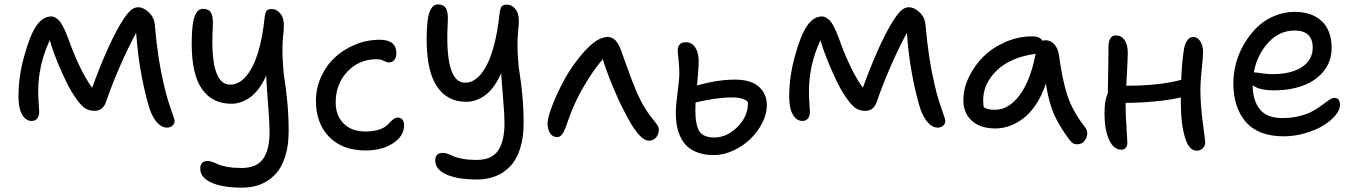

<svg xmlns="http://www.w3.org/2000/svg" viewBox="-20 -631 6153 873"><path d="M124 -81.1Q97.7 -81.1 80.8 -109.4Q64 -137.7 64 -191.9Q64 -286.6 91.8 -381.8Q115.7 -469.2 144.8 -512.7Q173.8 -556.2 212.9 -556.2Q223.6 -556.2 233.9 -549.6Q244.1 -543 250.7 -535.4Q257.3 -527.8 265.6 -512.2Q273.9 -496.6 277.3 -488Q280.8 -479.5 288.1 -461.4Q288.6 -459.5 289.1 -458.7Q289.6 -458 290 -456.5Q290.5 -455.1 291 -454.1Q311 -396 339.6 -335.2Q368.2 -274.4 398.9 -231.9Q464.8 -413.6 525.9 -519Q551.3 -561.5 569.6 -579.8Q587.9 -598.1 607.9 -598.1Q629.9 -598.1 650.9 -580.1Q666 -567.9 674.6 -551.8Q683.1 -535.6 685.1 -505.9Q697.8 -359.4 725.1 -246.1Q734.4 -204.1 746.8 -165.5Q759.3 -127 766.6 -107.2Q773.9 -87.4 773.9 -82Q773.9 -68.4 764.4 -59.6Q754.9 -50.8 738.8 -50.8Q715.3 -50.8 694.8 -73.5Q674.3 -96.2 661.1 -133.8Q641.1 -195.3 623.5 -288.3Q606 -381.3 599.1 -481.9Q561 -411.6 523.9 -326.2Q486.8 -240.7 461.9 -167Q447.3 -127 410.2 -127Q377 -127 354.7 -148.4Q332.5 -169.9 305.2 -214.8Q285.6 -246.6 254.6 -317.4Q223.6 -388.2 206.1 -448.2Q153.8 -335 153.8 -216.8Q153.8 -191.9 156 -159.7Q158.2 -127.4 158.2 -122.1Q158.2 -104.5 149.7 -92.8Q141.1 -81.1 124 -81.1Z M1081.5 222.2Q991.2 222.2 940.9 199.2Q890.6 176.3 890.6 136.2Q890.6 101.1 924.3 101.1Q935.1 101.1 948 106Q960.9 110.8 973.9 116.9Q986.8 123 1014.4 127.9Q1042 132.8 1078.6 132.8Q1114.7 132.8 1139.9 121.1Q1165 109.4 1179.2 86.7Q1193.4 64 1199.5 34.7Q1205.6 5.4 1205.6 -34.2Q1205.6 -73.7 1199.2 -152.6Q1192.9 -231.4 1190.4 -287.1Q1159.7 -219.2 1118.2 -189.2Q1076.7 -159.2 1031.7 -159.2Q945.3 -159.2 898.4 -226.1Q851.6 -293 851.6 -432.1Q851.6 -480 855.5 -512.5Q859.4 -544.9 866.9 -561.5Q874.5 -578.1 883.1 -584.5Q891.6 -590.8 903.3 -590.8Q928.7 -590.8 939.2 -573.2Q949.7 -555.7 947.8 -513.2Q932.1 -246.1 1026.4 -246.1Q1067.4 -246.1 1100.3 -285.9Q1133.3 -325.7 1153.3 -392.1Q1173.3 -458.5 1182.6 -545.9Q1185.5 -573.2 1191.7 -581.5Q1197.8 -589.8 1215.3 -589.8Q1239.7 -589.8 1257.3 -566.2Q1274.9 -542.5 1269.5 -488.8Q1262.2 -428.7 1264.9 -368.4Q1267.6 -308.1 1273.7 -271.5Q1279.8 -234.9 1286.1 -169.7Q1292.5 -104.5 1292.5 -34.2Q1292.5 32.2 1276.1 82.5Q1259.8 132.8 1230.7 162.8Q1201.7 192.9 1164.3 207.5Q1127 222.2 1081.5 222.2Z M1642.1 53.2Q1537.6 53.2 1477.1 -8.3Q1416.5 -69.8 1416.5 -172.9Q1416.5 -230 1439.9 -281.7Q1463.4 -333.5 1502.9 -370.1Q1542.5 -406.7 1595.7 -428.5Q1648.9 -450.2 1706.5 -450.2Q1782.2 -450.2 1782.2 -389.2Q1782.2 -370.6 1773.4 -358.9Q1764.6 -347.2 1748.5 -347.2Q1738.3 -347.2 1724.6 -354.5Q1710.9 -361.8 1692.4 -361.8Q1612.8 -361.8 1559.6 -305.4Q1506.3 -249 1506.3 -166Q1506.3 -105 1542.7 -69.1Q1579.1 -33.2 1641.1 -33.2Q1673.3 -33.2 1696.8 -39.8Q1720.2 -46.4 1732.2 -55.4Q1744.1 -64.5 1752.4 -73.7Q1760.7 -83 1769.3 -89.6Q1777.8 -96.2 1788.1 -96.2Q1802.2 -96.2 1809.8 -87.2Q1817.4 -78.1 1817.4 -62Q1817.4 -12.2 1766.8 20.5Q1716.3 53.2 1642.1 53.2Z M2149.9 185.1Q2059.6 185.1 2009.3 162.1Q1959 139.2 1959 99.1Q1959 64 1994.1 64Q2004.9 64 2017.8 69.1Q2030.8 74.2 2043.5 80.1Q2056.2 85.9 2083.5 91.1Q2110.8 96.2 2147 96.2Q2216.3 96.2 2245.1 53Q2273.9 9.8 2273.9 -70.8Q2273.9 -108.9 2267.6 -183.1Q2261.2 -257.3 2258.8 -297.9Q2227.5 -228 2186 -198Q2144.5 -168 2100.1 -168Q2013.7 -168 1966.8 -237.8Q1919.9 -307.6 1919.9 -452.1Q1919.9 -500 1923.8 -532.5Q1927.7 -564.9 1935.3 -581.5Q1942.9 -598.1 1951.4 -604.5Q1960 -610.8 1971.7 -610.8Q1997.1 -610.8 2007.6 -593.3Q2018.1 -575.7 2016.1 -533.2Q2000.5 -254.9 2094.7 -254.9Q2135.7 -254.9 2168.5 -296.4Q2201.2 -337.9 2221.2 -406.2Q2241.2 -474.6 2251 -564.9Q2253.9 -592.3 2260.5 -601.1Q2267.1 -609.9 2284.7 -609.9Q2309.6 -609.9 2326.4 -586.2Q2343.3 -562.5 2337.9 -508.8Q2331.1 -450.7 2333.7 -392.6Q2336.4 -334.5 2342.5 -299.3Q2348.6 -264.2 2354.7 -201.4Q2360.8 -138.7 2360.8 -70.8Q2360.8 -4.9 2344.7 45.2Q2328.6 95.2 2299.8 125.2Q2271 155.3 2233.4 170.2Q2195.8 185.1 2149.9 185.1Z M2512.7 -7.8Q2492.2 -7.8 2481 -25.6Q2469.7 -43.5 2469.7 -69.8Q2469.7 -94.7 2490 -147.9Q2510.3 -201.2 2539.6 -256.8Q2562.5 -300.8 2593.3 -342.8Q2624 -384.8 2647.5 -408.2Q2699.7 -462.9 2743.7 -462.9Q2781.7 -462.9 2802.7 -404.8Q2804.2 -401.4 2828.6 -333Q2853 -264.6 2867.7 -230Q2903.3 -141.6 2952.6 -84Q2954.1 -81.5 2958.3 -76.4Q2962.4 -71.3 2963.6 -69.6Q2964.8 -67.9 2967.5 -64Q2970.2 -60.1 2971.2 -58.1Q2972.2 -56.2 2973.4 -53Q2974.6 -49.8 2975.1 -47.4Q2975.6 -44.9 2975.6 -42Q2975.6 -19.5 2962.4 -5.4Q2949.2 8.8 2930.7 8.8Q2884.3 8.8 2816.4 -128.9Q2793.9 -170.9 2765.6 -239.3Q2737.3 -307.6 2720.7 -361.8Q2677.7 -312.5 2634 -237.5Q2590.3 -162.6 2563.5 -84Q2561.5 -79.1 2557.4 -67.1Q2553.2 -55.2 2551.5 -50.5Q2549.8 -45.9 2545.9 -37.1Q2542 -28.3 2539.1 -24.7Q2536.1 -21 2532 -16.1Q2527.8 -11.2 2523.2 -9.5Q2518.6 -7.8 2512.7 -7.8Z M3225.6 74.2Q3185.1 74.2 3154.3 63.2Q3123.5 52.2 3104.5 34.2Q3085.4 16.1 3073.5 -9.8Q3061.5 -35.6 3057.1 -62.3Q3052.7 -88.9 3052.7 -120.1Q3052.7 -147.5 3060.8 -209.5Q3068.8 -271.5 3068.8 -296.9Q3068.8 -326.2 3065.2 -359.9Q3061.5 -393.6 3061.5 -398.9Q3061.5 -439 3097.7 -439Q3125.5 -439 3141.1 -415.3Q3156.7 -391.6 3156.7 -355Q3156.7 -319.3 3149.4 -242.2Q3241.2 -269 3322.8 -269Q3393.1 -269 3429.9 -237.1Q3466.8 -205.1 3466.8 -151.9Q3466.8 -112.8 3445.8 -71.8Q3424.8 -30.8 3391.6 1.2Q3358.4 33.2 3314 53.7Q3269.5 74.2 3225.6 74.2ZM3141.6 -131.8Q3141.6 -64.5 3159.2 -35.2Q3176.8 -5.9 3228.5 -5.9Q3284.7 -5.9 3332.8 -53.5Q3380.9 -101.1 3380.9 -162.1Q3380.9 -172.4 3360.8 -180.2Q3340.8 -188 3308.6 -188Q3236.3 -188 3142.6 -165Q3141.6 -151.9 3141.6 -131.8Z M3628.4 -81.1Q3602.1 -81.1 3585.2 -109.4Q3568.4 -137.7 3568.4 -191.9Q3568.4 -286.6 3596.2 -381.8Q3620.1 -469.2 3649.2 -512.7Q3678.2 -556.2 3717.3 -556.2Q3728 -556.2 3738.3 -549.6Q3748.5 -543 3755.1 -535.4Q3761.7 -527.8 3770 -512.2Q3778.3 -496.6 3781.7 -488Q3785.2 -479.5 3792.5 -461.4Q3793 -459.5 3793.5 -458.7Q3793.9 -458 3794.4 -456.5Q3794.9 -455.1 3795.4 -454.1Q3815.4 -396 3844 -335.2Q3872.6 -274.4 3903.3 -231.9Q3969.2 -413.6 4030.3 -519Q4055.7 -561.5 4074 -579.8Q4092.3 -598.1 4112.3 -598.1Q4134.3 -598.1 4155.3 -580.1Q4170.4 -567.9 4179 -551.8Q4187.5 -535.6 4189.5 -505.9Q4202.1 -359.4 4229.5 -246.1Q4238.8 -204.1 4251.2 -165.5Q4263.7 -127 4271 -107.2Q4278.3 -87.4 4278.3 -82Q4278.3 -68.4 4268.8 -59.6Q4259.3 -50.8 4243.2 -50.8Q4219.7 -50.8 4199.2 -73.5Q4178.7 -96.2 4165.5 -133.8Q4145.5 -195.3 4127.9 -288.3Q4110.4 -381.3 4103.5 -481.9Q4065.4 -411.6 4028.3 -326.2Q3991.2 -240.7 3966.3 -167Q3951.7 -127 3914.6 -127Q3881.3 -127 3859.1 -148.4Q3836.9 -169.9 3809.6 -214.8Q3790 -246.6 3759 -317.4Q3728 -388.2 3710.4 -448.2Q3658.2 -335 3658.2 -216.8Q3658.2 -191.9 3660.4 -159.7Q3662.6 -127.4 3662.6 -122.1Q3662.6 -104.5 3654.1 -92.8Q3645.5 -81.1 3628.4 -81.1Z M4505.4 -46.9Q4438 -46.9 4399.2 -81.5Q4360.4 -116.2 4360.4 -175.8Q4360.4 -228 4385.3 -280.3Q4410.2 -332.5 4451.4 -373.5Q4492.7 -414.6 4551.8 -440.2Q4610.8 -465.8 4674.3 -465.8Q4708 -465.8 4720.2 -445.8Q4730 -448.2 4732.9 -448.2Q4756.8 -448.2 4773.7 -429.7Q4790.5 -411.1 4794.9 -380.9Q4810.5 -265.1 4833.7 -195.6Q4856.9 -126 4913.1 -53.2Q4930.7 -31.7 4918.7 -3.4Q4906.7 24.9 4877.9 24.9Q4865.2 24.9 4857.9 20Q4850.6 15.1 4842.3 3.9Q4799.8 -52.2 4774.4 -107.2Q4749 -162.1 4735.4 -251Q4717.8 -197.3 4690.9 -156.7Q4664.1 -116.2 4633.1 -92.8Q4602.1 -69.3 4570.1 -58.1Q4538.1 -46.9 4505.4 -46.9ZM4450.2 -173.8Q4450.2 -153.8 4454.1 -142.1Q4472.7 -131.8 4502.9 -131.8Q4566.4 -131.8 4615.7 -197.8Q4665 -263.7 4689 -386.2Q4576.7 -371.6 4513.4 -311.8Q4450.2 -252 4450.2 -173.8Z M5079.1 49.8Q5043.5 49.8 5022.7 4.4Q5002 -41 5002 -117.2Q5002 -176.8 5017.1 -206.1Q5017.6 -230 5018.3 -274.7Q5019 -319.3 5019.5 -354.2Q5020 -389.2 5020 -416Q5020 -440.9 5028.3 -455.6Q5036.6 -470.2 5052.2 -470.2Q5078.1 -470.2 5093 -449.5Q5107.9 -428.7 5107.9 -389.2Q5107.9 -365.2 5101.1 -241.2H5103Q5251 -241.2 5351.1 -268.1Q5353.5 -347.2 5363.3 -407.2Q5367.2 -430.7 5377.9 -446.8Q5388.7 -462.9 5404.3 -462.9Q5425.3 -462.9 5437.7 -442.9Q5450.2 -422.9 5450.2 -394Q5450.2 -372.1 5444.1 -316.4Q5438 -260.7 5438 -226.1Q5438 -154.8 5449 -72.8Q5460 9.3 5460 15.1Q5460 32.2 5448.7 43.2Q5437.5 54.2 5420.9 54.2Q5385.7 54.2 5367.4 -7.3Q5349.1 -68.8 5349.1 -166V-188Q5249 -165 5098.1 -163.1V-152.8Q5098.1 -108.4 5102.1 -49.6Q5106 9.3 5106 18.1Q5106 32.2 5098.6 41Q5091.3 49.8 5079.1 49.8Z M5816.9 -11.2Q5701.7 -11.2 5644.8 -76.4Q5587.9 -141.6 5587.9 -252.9Q5587.9 -298.3 5600.3 -344.5Q5612.8 -390.6 5637.5 -432.4Q5662.1 -474.1 5695.3 -506.6Q5728.5 -539.1 5773.2 -558.1Q5817.9 -577.1 5867.7 -577.1Q5944.3 -577.1 5989.5 -534.9Q6034.7 -492.7 6034.7 -413.1Q6034.7 -353 5999.8 -308.8Q5964.8 -264.6 5906 -242.4Q5847.2 -220.2 5772.9 -220.2Q5705.6 -220.2 5675.8 -243.2Q5675.8 -174.8 5708 -134.5Q5740.2 -94.2 5810.5 -94.2Q5854 -94.2 5890.6 -103.8Q5927.2 -113.3 5950.4 -126.7Q5973.6 -140.1 5991.5 -153.6Q6009.3 -167 6023.4 -176.5Q6037.6 -186 6047.9 -186Q6072.8 -186 6072.8 -152.8Q6072.8 -130.9 6051.5 -105.7Q6030.3 -80.6 5996.1 -59.8Q5961.9 -39.1 5913.8 -25.1Q5865.7 -11.2 5816.9 -11.2ZM5683.6 -301.8Q5689.5 -301.8 5715.6 -297.9Q5741.7 -293.9 5765.6 -293.9Q5851.1 -293.9 5899.9 -326.2Q5948.7 -358.4 5948.7 -414.1Q5948.7 -492.2 5865.7 -492.2Q5797.4 -492.2 5746.8 -437.5Q5696.3 -382.8 5680.7 -301.8Z"/></svg>

Font: Shantell Sans Irregular Bouncy
Style: Regular
Weight: 400
Designer: Stephen Nixon, Anya Danilova, Shantell Martin
Foundry: Arrow Type
Version: Version 1.006;[9816181b4]